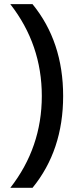

<svg xmlns="http://www.w3.org/2000/svg" viewBox="-20 -734 370 928"><path d="M29.8 173.8Q182.1 -21.5 182.1 -270Q182.1 -518.6 29.8 -713.9H137.2Q285.2 -532.7 285.2 -270Q285.2 -7.3 137.2 173.8Z"/></svg>

Font: Prompt
Style: Regular
Weight: 400
Designer: Katatrad Team
Foundry: CadsonDemak
Version: Version 1.000;PS 001.000;hotconv 1.0.88;makeotf.lib2.5.64775